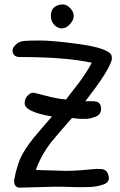

<svg xmlns="http://www.w3.org/2000/svg" viewBox="-20 -848 547 872"><path d="M265 -828Q283 -828 299 -811Q315 -794 315 -775.5Q315 -757 297.5 -738Q280 -719 261 -719Q242 -719 226.5 -735Q211 -751 211 -776Q211 -824 263 -828Q264 -828 265 -828ZM229 0 77 4Q75 4 66.5 4Q58 4 51 -3.5Q44 -11 44 -29Q58 -106 84 -151.5Q110 -197 156.5 -250Q203 -303 216 -319Q92 -340 92 -379Q92 -400 105.5 -413.5Q119 -427 128 -427Q137 -427 186.5 -413.5Q236 -400 280 -396Q283 -401 301 -424Q319 -447 334 -466Q371 -515 397 -563Q278 -589 71 -589Q37 -589 37 -620Q37 -631 52 -645.5Q67 -660 88.5 -662Q110 -664 163 -664Q216 -664 323 -650Q478 -630 487 -594Q488 -591 488 -580.5Q488 -570 471 -538Q448 -493 381 -406Q372 -394 367 -388Q371 -388 385.5 -388.5Q400 -389 405 -388.5Q410 -388 419 -386Q439 -380 439 -353.5Q439 -327 412.5 -317.5Q386 -308 368.5 -308Q351 -308 343 -308L307 -312Q242 -239 213 -203Q164 -139 143 -76L280 -72Q311 -72 350 -75L405 -80Q413 -81 421.5 -81Q430 -81 442 -80Q468 -78 474 -45Q478 -20 449 -10Q417 1 384 1.5Q351 2 334 2L251 0Q241 0 229 0Z"/></svg>

Font: Patrick Hand
Style: Regular
Weight: 400
Designer: Patrick Wagesreiter
Foundry: Patrick Wagesreiter
Version: Version 1.003;PS 001.003;hotconv 1.0.70;makeotf.lib2.5.58329